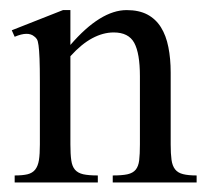

<svg xmlns="http://www.w3.org/2000/svg" viewBox="-20 -416 421 390"><path d="M209 -45.4V-59.6Q228 -59.6 239 -62Q250 -64.5 255.6 -71.3Q261.2 -78.1 262.7 -90.3Q264.2 -102.5 264.2 -122.6V-261.2Q264.2 -307.6 252.7 -328.9Q241.2 -350.1 210.9 -350.1Q189.5 -350.1 167.5 -338.4Q145.5 -326.7 123 -301.8V-122.6Q123 -102.5 124.8 -90.3Q126.5 -78.1 132.3 -71.3Q138.2 -64.5 149.2 -62Q160.2 -59.6 178.7 -59.6V-45.4H9.8V-59.6Q25.9 -59.6 35.9 -62Q45.9 -64.5 51.5 -71.5Q57.1 -78.6 59.1 -90.8Q61 -103 61 -122.6V-249Q61 -279.3 60.3 -296.9Q59.6 -314.5 58.3 -323.7Q57.1 -333 54.9 -336.4Q52.7 -339.8 49.8 -341.8Q37.1 -353 9.8 -341.3L3.9 -354.5L107.9 -395.5H123V-324.7Q184.1 -395.5 237.3 -395.5Q262.2 -395.5 279.3 -386.5Q296.4 -377.4 306.9 -360.6Q317.4 -343.8 322 -320.3Q326.7 -296.9 326.7 -268.6V-122.6Q326.7 -103.5 328.4 -91.3Q330.1 -79.1 335.7 -72Q341.3 -64.9 351.8 -62.3Q362.3 -59.6 379.4 -59.6V-45.4Z"/></svg>

Font: Surma
Style: Regular
Weight: 400
Designer: Sue Lloyd-Williams
Foundry: Sylheti Translation And Research
Version: Version 3.000